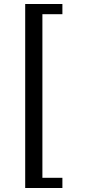

<svg xmlns="http://www.w3.org/2000/svg" viewBox="-20 -742 436 960"><path d="M292 198V147H192V-671H292V-722H106V198Z"/></svg>

Font: Perun
Style: Regular
Weight: 400
Foundry: Copyright (c) Stefan Peev, Context Ltd, 2016
Version: Version 1.089